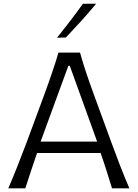

<svg xmlns="http://www.w3.org/2000/svg" viewBox="-20 -1032 755 1052"><path d="M25.4 0Q51.3 -59.6 77.4 -126Q103.5 -192.4 126 -252L220.2 -506.8Q245.6 -575.7 264.6 -631.6Q283.7 -687.5 300.3 -743.7H418.5Q434.6 -686 453.1 -630.9Q471.7 -575.7 497.1 -506.3L590.3 -251.5Q612.8 -189.9 637.9 -124.8Q663.1 -59.6 689 0H593.8Q579.6 -46.9 563.7 -96.7Q547.9 -146.5 531.2 -193.8H183.1Q166.5 -145.5 150.1 -96.2Q133.8 -46.9 118.7 0ZM512.2 -256.3 362.3 -671.4H354.5L202.6 -256.3ZM292.5 -825.2Q329.6 -871.6 365.2 -918Q400.9 -964.4 434.1 -1011.2L506.8 -1011.7Q467.8 -964.4 426.3 -918.5Q384.8 -872.6 341.3 -826.7Z"/></svg>

Font: Pinar-DS3-FD Regular
Style: Regular
Weight: 400
Designer: Amin Abedi
Version: Version 3.000